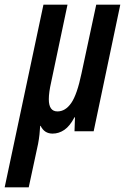

<svg xmlns="http://www.w3.org/2000/svg" viewBox="-76 -562 535 822"><path d="M-56 240 110 -542H213L143 -210Q138 -188 135.5 -170Q133 -152 133 -137Q133 -85 170 -85Q204 -85 229 -121Q254 -157 273 -248L336 -542H439L325 0H243L245 -60H243Q223 -22 199.5 -6Q176 10 149 10Q114 10 98 -23H96Q95 -5 93 14Q91 33 87 54L47 240Z"/></svg>

Font: Noto Sans ExtraCondensed SemiBold
Style: Italic
Weight: 600
Width: 2
Italic angle: -12°
Designer: Monotype Design Team
Foundry: Monotype Imaging Inc.
Version: Version 2.013; ttfautohint (v1.8.4.7-5d5b)